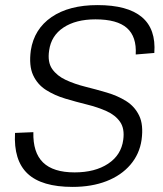

<svg xmlns="http://www.w3.org/2000/svg" viewBox="-20 -727 640 754"><path d="M265 7Q144 7 88.5 -45Q33 -97 39 -205L111 -208Q109 -128 149 -89Q189 -50 273 -50Q353 -50 404.5 -84Q456 -118 464 -178Q470 -222 451.5 -248.5Q433 -275 398.5 -290.5Q364 -306 321.5 -316.5Q279 -327 237 -339.5Q195 -352 161 -373.5Q127 -395 110 -432Q93 -469 101 -529Q114 -613 182.5 -660Q251 -707 363 -707Q481 -707 537 -660Q593 -613 586 -519L513 -513Q517 -583 478.5 -617Q440 -651 355 -651Q278 -651 229.5 -619Q181 -587 173 -529Q166 -483 185 -456Q204 -429 238.5 -413Q273 -397 315 -386.5Q357 -376 399.5 -363.5Q442 -351 475.5 -330Q509 -309 526.5 -273Q544 -237 536 -178Q528 -122 492 -80Q456 -38 398 -15.5Q340 7 265 7Z"/></svg>

Font: Pathway Extreme 28pt Light
Style: Italic
Weight: 300
Italic angle: -8°
Designer: Eduardo Rodriguez Tunni
Foundry: Eduardo Rodriguez Tunni
Version: Version 1.001;gftools[0.9.26]